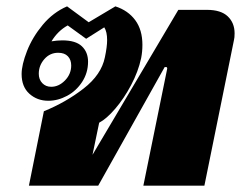

<svg xmlns="http://www.w3.org/2000/svg" viewBox="-20 -584 758 604"><path d="M118 -234Q187 -262 243 -305.5Q299 -349 310 -404Q317 -437 317 -458Q317 -484 308 -498L251 -462L193 -504Q162 -487 142 -454Q160 -457 176 -457Q218 -457 237.5 -438.5Q257 -420 257 -390Q257 -355 238.5 -326.5Q220 -298 191 -282.5Q162 -267 132 -267Q97 -267 72.5 -289Q48 -311 48 -351Q48 -380 65 -423.5Q82 -467 114.5 -506Q147 -545 191 -564L259 -514L343 -564Q383 -551 405.5 -520.5Q428 -490 428 -443Q428 -421 424 -401Q415 -359 392.5 -316.5Q370 -274 342.5 -242Q315 -210 292 -198L271 -97L541 -553H631Q675 -553 696.5 -532.5Q718 -512 718 -479Q718 -465 716 -458L623 0H431L506 -368Q506 -373 503 -373H498L289 0H71ZM204 -378Q204 -396 193.5 -407Q183 -418 163 -418Q137 -418 119.5 -398Q102 -378 102 -352Q102 -334 113 -322.5Q124 -311 141 -311Q165 -311 184.5 -331Q204 -351 204 -378Z"/></svg>

Font: Taviraj Black
Style: Italic
Weight: 900
Italic angle: -12°
Designer: Katatrad Team
Foundry: CadsonDemak
Version: Version 1.001